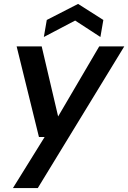

<svg xmlns="http://www.w3.org/2000/svg" viewBox="-20 -741 655 981"><path d="M46 220 208 -41H179L65 -504H193L277 -146L487 -504H615L173 220ZM204 -552 219 -639 379 -721 508 -639 493 -552 364 -636Z"/></svg>

Font: DM Sans SemiBold
Style: Italic
Weight: 600
Italic angle: -10°
Designer: Colophon Foundry, Jonny Pinhorn
Foundry: Colophon Foundry
Version: Version 4.004;gftools[0.9.30]